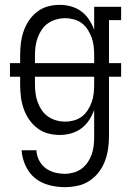

<svg xmlns="http://www.w3.org/2000/svg" viewBox="-20 -548 540 791"><path d="M247 223Q214 223 181.5 214.5Q149 206 124 185.5Q99 165 85 134Q71 103 69 71H130Q131 92 140.5 111.5Q150 131 167 144Q184 157 205 162.5Q226 168 247 168Q265 168 283 163Q301 158 316 147Q331 136 341.5 120.5Q352 105 358 87.5Q364 70 366 51.5Q368 33 368 15V-95Q360 -73 347 -53Q334 -33 315 -19Q296 -5 273 1.5Q250 8 226 8Q201 8 177 1.5Q153 -5 133 -20.5Q113 -36 99 -57Q85 -78 77 -101.5Q69 -125 66 -150Q63 -175 63 -200V-232H21V-288H63V-320Q63 -345 66 -370Q69 -395 77 -418.5Q85 -442 99 -463Q113 -484 133 -499.5Q153 -515 177 -521.5Q201 -528 226 -528Q250 -528 273 -521.5Q296 -515 315 -501Q334 -487 347 -467Q360 -447 368 -425V-520H479V-465H429V-288H479V-232H429V15Q429 41 425 67Q421 93 411.5 117.5Q402 142 385.5 163Q369 184 347 198Q325 212 299 217.5Q273 223 247 223ZM124 -288H368V-320Q368 -338 366 -356.5Q364 -375 358 -392Q352 -409 342 -425Q332 -441 317.5 -452Q303 -463 285 -468Q267 -473 249 -473Q230 -473 212 -468Q194 -463 178.5 -452.5Q163 -442 152.5 -426.5Q142 -411 135.5 -393.5Q129 -376 126.5 -357.5Q124 -339 124 -320ZM249 -47Q267 -47 285 -52Q303 -57 317.5 -68Q332 -79 342 -95Q352 -111 358 -128Q364 -145 366 -163.5Q368 -182 368 -200V-232H124V-200Q124 -181 126.5 -162.5Q129 -144 135.5 -126.5Q142 -109 152.5 -93.5Q163 -78 178.5 -67.5Q194 -57 212 -52Q230 -47 249 -47Z"/></svg>

Font: Iosevka Curly Slab Light
Style: Regular
Weight: 300
Monospace: yes
Designer: Belleve Invis
Foundry: Belleve Invis
Version: Version 22.1.2; ttfautohint (v1.8.4)